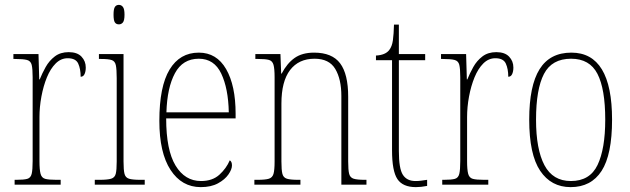

<svg xmlns="http://www.w3.org/2000/svg" viewBox="-20 -758 2585 788"><path d="M40 0V-20H47Q78 -20 92 -24Q106 -28 110 -44.5Q114 -61 114 -97V-441Q114 -476 110 -492Q106 -508 90.5 -512Q75 -516 42 -516H35V-536H138L141 -432H143Q153 -457 167.5 -483Q182 -509 205 -526.5Q228 -544 262 -544Q297 -544 314.5 -525.5Q332 -507 332 -481Q332 -465 327 -454Q322 -443 311 -443Q311 -475 301 -497Q291 -519 258 -519Q230 -519 208.5 -497.5Q187 -476 172.5 -440.5Q158 -405 150 -362Q142 -319 142 -277V-97Q142 -61 146.5 -44.5Q151 -28 165.5 -24Q180 -20 211 -20H229V0Z M468 -658Q457 -658 451.5 -666Q446 -674 446 -698Q446 -721 451.5 -729.5Q457 -738 468 -738Q478 -738 484.5 -729.5Q491 -721 491 -698Q491 -674 484.5 -666Q478 -658 468 -658ZM369 0V-20H389Q421 -20 436 -24.5Q451 -29 455 -44.5Q459 -60 459 -95V-437Q459 -473 455.5 -490Q452 -507 438.5 -511.5Q425 -516 395 -516H386V-536H487V-95Q487 -60 491 -44.5Q495 -29 509.5 -24.5Q524 -20 556 -20H574V0Z M804 10Q726 10 680 -60.5Q634 -131 634 -262Q634 -403 676 -472.5Q718 -542 796 -542Q869 -542 908 -474.5Q947 -407 947 -291V-272H662Q662 -142 700.5 -78.5Q739 -15 805 -15Q852 -15 880.5 -41Q909 -67 923 -100Q932 -95 932 -79Q932 -63 917.5 -42Q903 -21 874.5 -5.5Q846 10 804 10ZM919 -297Q917 -395 888 -456Q859 -517 796 -517Q730 -517 698 -457.5Q666 -398 663 -297Z M1024 0V-20H1037Q1069 -20 1083.5 -24.5Q1098 -29 1102.5 -44.5Q1107 -60 1107 -95V-441Q1107 -476 1102.5 -492Q1098 -508 1084 -512Q1070 -516 1040 -516H1028V-536H1131L1134 -456H1136Q1158 -498 1189 -520Q1220 -542 1269 -542Q1343 -542 1376 -498Q1409 -454 1409 -361V-95Q1409 -60 1413 -44.5Q1417 -29 1431.5 -24.5Q1446 -20 1477 -20H1484V0H1381V-364Q1381 -433 1356 -475Q1331 -517 1271 -517Q1206 -517 1170.5 -470.5Q1135 -424 1135 -333V-95Q1135 -60 1139 -44.5Q1143 -29 1157.5 -24.5Q1172 -20 1204 -20H1213V0Z M1687 10Q1633 10 1611 -23Q1589 -56 1589 -141V-511H1523V-530Q1561 -532 1577 -552Q1589 -567 1592.5 -592.5Q1596 -618 1597 -657H1617V-536H1725V-511H1617V-138Q1617 -66 1633.5 -40.5Q1650 -15 1685 -15Q1698 -15 1708.5 -16.5Q1719 -18 1733 -20V5Q1708 10 1687 10Z M1795 0V-20H1802Q1833 -20 1847 -24Q1861 -28 1865 -44.5Q1869 -61 1869 -97V-441Q1869 -476 1865 -492Q1861 -508 1845.5 -512Q1830 -516 1797 -516H1790V-536H1893L1896 -432H1898Q1908 -457 1922.5 -483Q1937 -509 1960 -526.5Q1983 -544 2017 -544Q2052 -544 2069.5 -525.5Q2087 -507 2087 -481Q2087 -465 2082 -454Q2077 -443 2066 -443Q2066 -475 2056 -497Q2046 -519 2013 -519Q1985 -519 1963.5 -497.5Q1942 -476 1927.5 -440.5Q1913 -405 1905 -362Q1897 -319 1897 -277V-97Q1897 -61 1901.5 -44.5Q1906 -28 1920.5 -24Q1935 -20 1966 -20H1984V0Z M2322 10Q2242 10 2197 -57Q2152 -124 2152 -267Q2152 -406 2194.5 -474Q2237 -542 2325 -542Q2492 -542 2492 -267Q2492 -123 2449 -56.5Q2406 10 2322 10ZM2323 -15Q2401 -15 2432.5 -81Q2464 -147 2464 -267Q2464 -393 2432 -455Q2400 -517 2324 -517Q2245 -517 2212.5 -454.5Q2180 -392 2180 -267Q2180 -145 2214.5 -80Q2249 -15 2323 -15Z"/></svg>

Font: Noto Serif Condensed Thin
Style: Regular
Weight: 100
Width: 3
Designer: Monotype Design Team
Foundry: Monotype Imaging Inc.
Version: Version 2.013; ttfautohint (v1.8.4.7-5d5b)